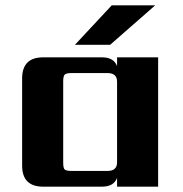

<svg xmlns="http://www.w3.org/2000/svg" viewBox="-20 -700 688 720"><path d="M562 -680 393 -532H261L399 -680ZM248 -59H383Q419 -59 419 -91V-394Q419 -426 383 -426H248Q228 -426 222.5 -420Q217 -414 217 -395V-90Q217 -70 222.5 -64.5Q228 -59 248 -59ZM419 -485H573V0H419V-33Q407 0 362 0H142Q63 0 63 -79V-406Q63 -485 142 -485H362Q407 -485 419 -452Z"/></svg>

Font: Sarpanch
Style: Bold
Weight: 700
Designer: Manushi Parikh (Devanagari and Latin), Jyotish Sonowal (Devanagari)
Foundry: Indian Type Foundry
Version: Version 2.004;PS 1.0;hotconv 1.0.78;makeotf.lib2.5.61930; tt